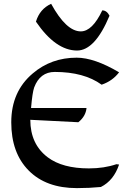

<svg xmlns="http://www.w3.org/2000/svg" viewBox="-20 -969 661 999"><path d="M380.4 9.8Q219.7 9.8 129.2 -81.8Q38.6 -173.3 38.6 -332.5Q38.6 -492.7 150.4 -586.9Q246.6 -668.9 378.9 -668.9Q470.7 -668.9 599.6 -592.8Q565.9 -547.9 508.8 -528.3Q417 -594.7 265.1 -594.7Q188 -594.7 157.7 -513.7Q148.4 -486.8 141.6 -407.2H430.2Q426.3 -364.3 387.7 -333L137.7 -345.7Q137.7 -218.8 228.5 -150.4Q305.2 -92.8 442.4 -92.8Q522 -92.8 585.9 -114.7L599.6 -112.8Q571.8 -29.8 504.9 3.9Q445.3 9.8 380.4 9.8ZM380.9 -706.1Q269.5 -706.1 167 -856.4Q187 -922.4 246.1 -949.2Q324.7 -805.7 400.4 -805.7Q460.4 -805.7 512.2 -915Q535.6 -915 549.8 -887.2Q474.1 -706.1 380.9 -706.1Z"/></svg>

Font: Balgruf
Style: Regular
Weight: 500
Designer: Paul James MIller
Foundry: High-Logic / Made with FontCreator
Version: Version 1.201;March 28, 2021;FontCreator 13.0.0.2683 64-bit